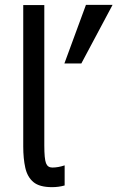

<svg xmlns="http://www.w3.org/2000/svg" viewBox="-20 -763 485 793"><path d="M316 -501H246L335 -743H445ZM195 10Q143 10 118 -11Q93 -32 84.5 -70Q76 -108 76 -158V-742H163V-162Q163 -107 170 -89Q177 -71 196 -71Q220 -71 247 -80V3Q222 10 195 10Z"/></svg>

Font: LXGW 975 Gothic SC
Style: Regular
Weight: 400
Version: Version 2.01;February 25, 2021